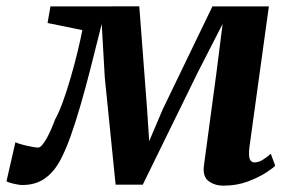

<svg xmlns="http://www.w3.org/2000/svg" viewBox="-48 -575 924 605"><path d="M656.3 10Q628.2 10 609.1 -4.5Q590 -19 594.7 -54L633.9 -345.2L653.5 -499.8L574.9 -346.2L401.8 7H316.3L282.2 -330.6L272.5 -499.8Q254.7 -428.2 238.3 -363.5Q221.8 -298.7 205.8 -243.7Q189.9 -188.6 174.1 -144.7Q158.3 -100.8 142.2 -70.7Q122.1 -32.8 92.9 -12.4Q63.8 8 22.1 8Q15.2 8 4.1 5.8Q-7.1 3.7 -16.6 0.8Q-26 -2 -27.5 -4L0.6 -126.9Q4.5 -124.2 19.3 -120.1Q34.1 -116 49.8 -113Q65.6 -110 71.8 -110Q78.1 -110 85 -118.2Q91.9 -126.3 99.2 -139.3Q106.5 -152.3 113.2 -167.8Q120 -183.3 125.3 -198Q138.1 -220.9 150.8 -256.2Q163.5 -291.5 175.1 -331.8Q186.8 -372.2 196.2 -411.1Q205.6 -450 211.5 -480.1L101.9 -502.5L110.9 -554.8L390.9 -555L415.5 -230.6L422.1 -130.3L464.8 -230.6L621.3 -554.8H799.2L738 -111.7Q736.1 -96.8 736.8 -85.8Q737.5 -74.8 741.8 -69Q746.2 -63.2 753.8 -63.2Q766.7 -63.2 780.6 -71.8Q794.5 -80.5 805.3 -90.5L819.1 -53.1Q814.5 -46.9 791.3 -31.7Q768.2 -16.4 733.1 -3.2Q698 10 656.3 10Z"/></svg>

Font: Merriweather 7pt Light
Style: Italic
Weight: 300
Italic angle: -7.8°
Designer: Eben Sorkin
Foundry: Eben Sorkin
Version: Version 2.200;gftools[0.9.31]